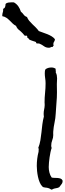

<svg xmlns="http://www.w3.org/2000/svg" viewBox="-218 -1520 562 1663"><path d="M324.2 48.8Q324.2 64.5 313.5 77.1Q302.7 89.8 294.9 101.6Q281.2 108.4 269 109.9Q256.8 111.3 243.2 116.2Q238.3 117.2 232.4 123Q224.6 122.1 216.8 116.7Q209 111.3 201.2 109.4Q190.4 105.5 173.3 104.5Q156.2 103.5 148.4 94.7Q134.8 81.1 125.5 58.6Q116.2 36.1 110.8 10.7Q105.5 -14.6 103 -39.6Q100.6 -64.5 100.6 -83Q100.6 -114.3 104.5 -145.5Q108.4 -176.8 116.2 -206.1V-210.9Q116.2 -215.8 116.7 -219.2Q117.2 -222.7 117.2 -227.5Q117.2 -230.5 116.7 -233.4Q116.2 -236.3 113.3 -238.3Q126 -270.5 131.8 -304.7Q137.7 -338.9 141.1 -373.5Q144.5 -408.2 148.9 -442.9Q153.3 -477.5 162.1 -510.7Q161.1 -516.6 160.6 -523.4Q160.2 -530.3 160.2 -536.1Q160.2 -553.7 164.1 -570.8Q168 -587.9 168.9 -606.4Q169.9 -612.3 168.9 -618.7Q168 -625 168 -631.8Q168 -674.8 172.4 -715.8Q176.8 -756.8 176.8 -798.8Q176.8 -821.3 173.3 -842.3Q169.9 -863.3 169.9 -884.8Q169.9 -894.5 170.9 -903.8Q171.9 -913.1 176.8 -920.9Q198.2 -935.5 227.5 -935.5Q249 -935.5 264.6 -923.8Q263.7 -921.9 263.7 -918Q263.7 -913.1 264.6 -909.2Q265.6 -905.3 265.6 -900.4V-896.5Q265.6 -894.5 264.6 -892.6Q271.5 -880.9 273.9 -867.7Q276.4 -854.5 276.4 -840.8Q276.4 -828.1 275.4 -815.9Q274.4 -803.7 274.4 -791Q274.4 -773.4 274.9 -755.9Q275.4 -738.3 275.4 -720.7Q275.4 -673.8 271 -628.4Q266.6 -583 264.6 -536.1Q262.7 -496.1 254.4 -458Q246.1 -419.9 243.2 -380.9Q242.2 -373 242.7 -365.7Q243.2 -358.4 243.2 -349.6Q243.2 -327.1 234.4 -305.2Q225.6 -283.2 225.6 -258.8Q225.6 -247.1 229.5 -238.3Q223.6 -222.7 219.2 -201.2Q214.8 -179.7 211.4 -156.7Q208 -133.8 206.1 -111.8Q204.1 -89.8 204.1 -73.2Q204.1 -49.8 210 -25.9Q215.8 -2 229.5 17.6Q239.3 20.5 252.9 20.5Q266.6 20.5 280.3 21.5Q293.9 22.5 305.7 26.4Q317.4 30.3 323.2 42Q324.2 43.9 324.2 45.9ZM257.8 -1180.7Q256.8 -1166 250.5 -1158.2Q244.1 -1150.4 244.1 -1138.7Q244.1 -1130.9 247.1 -1125Q240.2 -1122.1 240.2 -1114.3H236.3Q228.5 -1114.3 221.2 -1110.4Q213.9 -1106.4 206.1 -1106.4Q180.7 -1106.4 163.1 -1119.6Q145.5 -1132.8 125 -1141.6Q120.1 -1143.6 115.2 -1143.6H106.4Q99.6 -1143.6 96.7 -1145.5Q95.7 -1147.5 95.2 -1150.9Q94.7 -1154.3 92.8 -1156.2Q91.8 -1157.2 84 -1159.7Q76.2 -1162.1 66.9 -1165Q57.6 -1168 48.8 -1171.4Q40 -1174.8 37.1 -1176.8Q32.2 -1179.7 28.8 -1187Q25.4 -1194.3 18.6 -1190.4Q19.5 -1193.4 19.5 -1196.3Q19.5 -1201.2 17.1 -1206.5Q14.6 -1211.9 8.8 -1211.9Q6.8 -1211.9 4.4 -1210.9Q2 -1210 -1 -1210Q-2.9 -1210 -4.9 -1211.9Q-12.7 -1221.7 -21.5 -1231.4Q-37.1 -1248 -53.7 -1260.7Q-70.3 -1273.4 -79.1 -1295.9Q-96.7 -1304.7 -109.4 -1317.4L-134.8 -1342.8Q-147.5 -1355.5 -162.1 -1365.7Q-176.8 -1376 -198.2 -1379.9V-1386.7Q-198.2 -1399.4 -194.3 -1411.1Q-190.4 -1422.9 -190.4 -1434.6Q-190.4 -1440.4 -191.4 -1443.4Q-177.7 -1448.2 -173.8 -1460.4Q-169.9 -1472.7 -169.9 -1485.4Q-160.2 -1496.1 -144.5 -1498Q-128.9 -1500 -116.2 -1500H-106.4Q-101.6 -1500 -96.7 -1499Q-73.2 -1485.4 -59.1 -1464.8Q-44.9 -1444.3 -37.1 -1418.9Q-23.4 -1408.2 -13.2 -1393.6Q-2.9 -1378.9 15.6 -1373Q23.4 -1353.5 36.1 -1338.4Q48.8 -1323.2 63.5 -1309.6Q78.1 -1295.9 92.3 -1281.7Q106.4 -1267.6 118.2 -1251Q134.8 -1244.1 154.3 -1237.8Q173.8 -1231.4 192.9 -1223.6Q211.9 -1215.8 229 -1205.6Q246.1 -1195.3 257.8 -1180.7Z"/></svg>

Font: Rock Salt
Style: Regular
Weight: 400
Version: Version 1.001